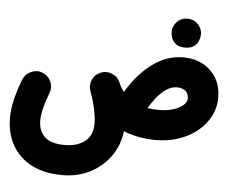

<svg xmlns="http://www.w3.org/2000/svg" viewBox="-60 -677 1271 1061"><g transform="rotate(5 576.0 -146.5)"><path d="M7.8 23.9Q7.8 -22.5 19.8 -74.7Q31.7 -127 57.1 -192.4Q69.8 -224.1 102.3 -238.3Q134.8 -252.4 166 -239.7Q197.8 -227.1 211.9 -195.1Q226.1 -163.1 213.4 -131.3Q175.8 -34.2 175.8 23.9Q175.8 81.5 210.2 114.5Q244.6 147.5 322.3 147.5Q390.1 147.5 433.1 115Q476.1 82.5 476.1 14.2Q476.1 -19 465.8 -66.7Q455.6 -114.3 438.5 -159.2Q435.5 -167 434.1 -175.3Q428.7 -203.6 442.9 -230Q457 -256.3 484.4 -267.6Q516.1 -280.8 548.3 -267.6Q580.6 -254.4 593.8 -222.7Q605 -194.8 622.6 -172.9Q681.6 -273.4 761.7 -332.8Q841.8 -392.1 934.1 -392.1Q995.1 -392.1 1042.5 -366.7Q1089.8 -341.3 1117.2 -295.2Q1144.5 -249 1144.5 -185.5Q1144.5 -130.9 1119.9 -83.3Q1095.2 -35.6 1051 0.2Q1006.8 36.1 948.2 56.2Q889.6 76.2 821.3 76.2Q722.7 76.2 641.6 43Q631.8 124 587.4 185.1Q543 246.1 474.6 280.3Q406.2 314.5 324.2 314.5Q222.7 314.5 152.1 277.6Q81.5 240.7 44.7 175.3Q7.8 109.9 7.8 23.9ZM913.6 -224.1Q873 -224.1 834 -189.7Q794.9 -155.3 760.7 -95.7Q789.1 -90.8 821.3 -90.8Q889.6 -90.8 933.6 -114.3Q977.5 -137.7 977.5 -168.5Q977.5 -194.8 959.7 -209.5Q941.9 -224.1 913.6 -224.1ZM856.4 -527.8Q856.4 -558.6 879.2 -582.8Q901.9 -606.9 936 -606.9Q961.4 -606.9 979 -596.2Q996.6 -585.4 1006.3 -569.8Q1019 -549.8 1019 -527.8Q1019 -512.2 1012.2 -493.2Q1005.4 -474.1 987.5 -460.4Q969.7 -446.8 937.5 -446.8Q904.3 -446.8 887 -460.7Q869.6 -474.6 862.8 -492.7Q856.4 -509.8 856.4 -527.8Z"/></g></svg>

Font: Mikhak-DS2-FD Black
Style: Regular
Weight: 900
Designer: Amin Abedi
Version: Version 3.2